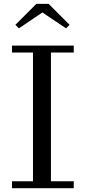

<svg xmlns="http://www.w3.org/2000/svg" viewBox="-20 -990 451 1010"><path d="M203 -924.5 79.5 -841 61 -859.5 171 -969.5H236L346 -859.5L327.5 -841ZM43 -36.5H153.5V-713.5H43V-750H368V-713.5H248V-36.5H368V0H43Z"/></svg>

Font: Bodoni* 06pt
Style: Regular
Weight: 400
Version: Version 2.3